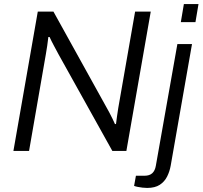

<svg xmlns="http://www.w3.org/2000/svg" viewBox="-20 -743 997 945"><path d="M46 0 166 -686H243L505 -213Q511 -203 518.5 -188.5Q526 -174 533.5 -159Q541 -144 546 -132L551 -133Q553 -151 556 -171Q559 -191 562 -211L645 -686H722L602 0H533L269 -474Q261 -489 246.5 -516Q232 -543 224 -561H218Q216 -542 212.5 -518.5Q209 -495 206 -478L123 0ZM870 -634 885 -723H957L942 -634ZM704 182Q693 182 681 180.5Q669 179 658.5 177Q648 175 640 172L649 122H691Q716 122 729.5 109.5Q743 97 747 73L853 -526H925L820 73Q815 101 802.5 126Q790 151 766.5 166.5Q743 182 704 182Z"/></svg>

Font: Archivo SemiBold Light
Style: Italic
Weight: 300
Italic angle: -10°
Version: Version 2.001